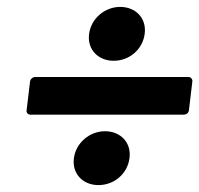

<svg xmlns="http://www.w3.org/2000/svg" viewBox="-20 -608 577 556"><path d="M309 -432C354 -432 393 -464 399 -510C405 -555 373 -588 328 -588C284 -588 244 -555 238 -510C232 -464 265 -432 309 -432ZM194 -150C188 -104 221 -72 265 -72C310 -72 349 -104 355 -150C361 -195 329 -228 284 -228C240 -228 200 -195 194 -150ZM57 -288C56 -283 60 -276 68 -276H513C518 -276 526 -280 527 -288L537 -372C538 -377 534 -385 526 -385H81C76 -385 68 -380 67 -372Z"/></svg>

Font: Falling Sky
Style: BdObl
Weight: 700
Designer: Paul D. Hunt
Foundry: Adobe Systems Incorporated
Version: Version 1.02